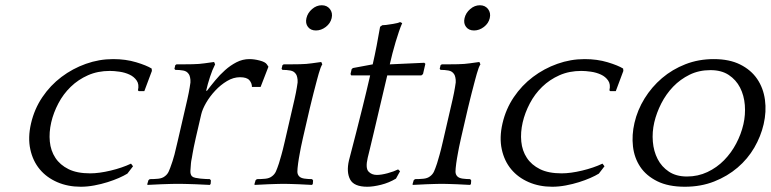

<svg xmlns="http://www.w3.org/2000/svg" viewBox="-20 -700 2935 731"><path d="M508.5 -353H529.5L558.3 -430L557.4 -439C544.5 -447 524.9 -455 498.4 -463C471.9 -471 442.7 -475 410.7 -475C375.3 -475 340.8 -469 307 -457C273.2 -445 242.2 -428.3 214 -407C185.7 -385.7 161.4 -360 141.2 -330C120.9 -300 106.6 -266.7 98.1 -230C89.8 -194 88.9 -161.2 95.4 -131.5C101.8 -101.8 113.8 -76.5 131.3 -55.5C148.8 -34.5 171 -18.2 198 -6.5C225 5.2 254.8 11 287.5 11C304.1 11 321.3 9.3 339.1 6C356.9 2.7 373.7 -1.5 389.5 -6.5C405.3 -11.5 419.7 -16.8 432.7 -22.5C445.7 -28.2 456.4 -33.7 465 -39L486.5 -67L478.8 -77C456.3 -66.3 430.4 -57.5 401.2 -50.5C371.9 -43.5 345.9 -40 323.2 -40C289.9 -40 262.5 -45.3 240.9 -56C219.4 -66.7 202.7 -81 190.9 -99C179 -117 172 -137.7 169.7 -161C167.4 -184.3 169.2 -208.7 175 -234C180.7 -258.7 189.8 -282.8 202.3 -306.5C214.7 -330.2 230.4 -351.2 249.3 -369.5C268.2 -387.8 290.1 -402.5 315 -413.5C339.8 -424.5 367.6 -430 398.3 -430C408.9 -430 421.2 -429 435.1 -427C449 -425 461.6 -421.3 473 -416C484.5 -410.7 493.6 -403.2 500.3 -393.5C507.1 -383.8 508.7 -371.3 505.2 -356Z M767.7 -354 765 -355C768.8 -371.7 773.6 -389 779.5 -407C785.3 -425 791.8 -441 799 -455L795.1 -464L759 -459C745.8 -457 730.6 -455.8 713.2 -455.5C695.8 -455.2 681.4 -455 670 -455H652L647.4 -452L644.1 -438L647.2 -434C657.9 -434 668 -433.2 677.6 -431.5C687.2 -429.8 694.5 -425 699.3 -417C700.8 -415 702.3 -411.2 703.6 -405.5C705 -399.8 705.5 -393.3 705.1 -386C704.2 -379.3 703.3 -373 702.2 -367C701.2 -361 700 -354.3 698.6 -347C697.3 -339.7 695.5 -331.2 693.2 -321.5L685 -286L656.6 -163C651.1 -139 647 -122 644.4 -112C641.7 -102 639.3 -93.7 637.1 -87L634 -78C629.6 -64.7 625.7 -54.3 622.3 -47C619 -39.7 614.1 -33.7 607.7 -29C601.1 -23.7 592.6 -20.5 582 -19.5C571.4 -18.5 560.8 -18 550.2 -18L545.2 -14L541 0L541.1 4C545.7 4 553 3.7 562.8 3C572.6 2.3 582.9 1.8 593.7 1.5C604.4 1.2 614.6 0.8 624.4 0.5C634.1 0.2 641.3 0 646 0H670C674.7 0 682.1 0.2 692.4 0.5C702.6 0.8 713.4 1.2 724.7 1.5C735.9 1.8 746.6 2.3 756.8 3C767 3.7 774.4 4 779.1 4L782 0L783 -13L779.2 -18C775.2 -18 769.9 -18.2 763.3 -18.5C756.7 -18.8 750 -19.3 743.1 -20C736.3 -20.7 729.8 -21.7 723.8 -23C717.8 -24.3 713.4 -26.3 710.7 -29C706.4 -33.7 704.5 -40.5 704.9 -49.5C705.3 -58.5 706 -68 707 -78L708.1 -87C709.2 -91.7 710 -96.2 710.7 -100.5C711.4 -104.8 712.3 -110.2 713.4 -116.5C714.5 -122.8 716 -130.5 717.7 -139.5C719.5 -148.5 722 -160.3 725.4 -175L746 -264C749 -277.3 755.3 -292.2 764.7 -308.5C774.2 -324.8 785.7 -340.3 799.5 -355C813.2 -369.7 828.2 -381.8 844.4 -391.5C860.6 -401.2 877.1 -406 893.7 -406C911.1 -406 923 -402.2 929.6 -394.5C936.1 -386.8 939.3 -378.3 939.2 -369H972.2L1002 -446L996 -455C992.1 -461 983 -465.8 968.9 -469.5C954.7 -473.2 941.7 -475 929.7 -475C912.3 -475 895.9 -471 880.4 -463C864.9 -455 850.4 -445 837 -433C823.5 -421 811 -408 799.5 -394C787.9 -380 777.3 -366.7 767.7 -354Z M1168.1 4 1171 0 1172 -13 1168.2 -18C1158.2 -18 1148.5 -18.7 1139.1 -20C1129.8 -21.3 1123 -24.3 1118.7 -29C1114.4 -33.7 1112.3 -39.5 1112.2 -46.5C1112.2 -53.5 1113.1 -64 1115 -78C1115.9 -84.7 1116.8 -90.8 1117.8 -96.5C1118.8 -102.2 1119.8 -108.3 1121.1 -115C1122.3 -121.7 1123.8 -129.7 1125.6 -139C1127.4 -148.3 1130 -160.3 1133.4 -175L1159.3 -287C1162.6 -301.7 1165.6 -313.7 1168.1 -323C1170.6 -332.3 1172.6 -340.3 1174.1 -347C1175.7 -353.7 1177.2 -359.5 1178.7 -364.5C1180.1 -369.5 1181.5 -374.7 1182.7 -380C1183.7 -384 1185.1 -389.7 1187.2 -397C1189.2 -404.3 1191.2 -411.8 1193.4 -419.5C1195.5 -427.2 1197.8 -434.3 1200.3 -441C1202.9 -447.7 1205.1 -452.3 1207.1 -455L1203.1 -464L1167 -459C1153.8 -457 1138.6 -455.8 1121.2 -455.5C1103.8 -455.2 1089.4 -455 1078.1 -455H1060.1L1055.4 -452L1052.1 -438L1055.2 -434C1065.9 -434 1076 -433.2 1085.6 -431.5C1095.2 -429.8 1102.5 -425 1107.3 -417C1108.8 -415 1110.3 -411.2 1111.6 -405.5C1113 -399.8 1113.5 -393.3 1113.1 -386C1112.2 -379.3 1111.3 -373 1110.2 -367C1109.2 -361 1108 -354.3 1106.6 -347C1105.3 -339.7 1103.5 -331.2 1101.2 -321.5L1093 -286L1064.6 -163C1059.1 -139 1054.7 -121.5 1051.5 -110.5C1048.3 -99.5 1045.1 -88.7 1042 -78C1037.6 -64.7 1033.7 -54.3 1030.4 -47C1027 -39.7 1022.1 -33.7 1015.7 -29C1009.1 -23.7 1000.6 -20.5 990 -19.5C979.4 -18.5 968.8 -18 958.2 -18L953.2 -14L949 0L949.1 4C953.8 4 961 3.7 970.8 3C980.6 2.3 990.8 1.8 1001.2 1.5C1011.6 1.2 1021.6 0.8 1031.4 0.5C1041.1 0.2 1048.3 0 1053 0H1067C1071.7 0 1078.6 0.2 1087.9 0.5C1097.1 0.8 1107.1 1.2 1117.7 1.5C1128.3 1.8 1138.1 2.3 1147.3 3C1156.5 3.7 1163.4 4 1168.1 4ZM1146.7 -631C1143.6 -617.7 1145.5 -606.5 1152.5 -597.5C1159.4 -588.5 1169.5 -584 1182.8 -584C1196.2 -584 1208.7 -588.5 1220.5 -597.5C1232.2 -606.5 1239.6 -617.7 1242.7 -631C1245.8 -644.3 1243.6 -655.8 1236.2 -665.5C1228.7 -675.2 1218.3 -680 1205 -680C1191.7 -680 1179.4 -675.2 1168.2 -665.5C1156.9 -655.8 1149.8 -644.3 1146.7 -631Z M1584.3 -413 1590.5 -418 1599.5 -457 1595.4 -461 1464 -455C1467.1 -468.3 1470.5 -482.3 1474.2 -497C1478 -511.7 1481.9 -526 1486.2 -540C1490.4 -554 1494.6 -567.2 1498.8 -579.5C1503 -591.8 1507.1 -602.7 1511.3 -612L1503.2 -616C1497.9 -613.3 1489.1 -611 1476.6 -609C1464.1 -607 1455.2 -605.7 1449.7 -605L1435.4 -604L1427.1 -598C1423 -574.7 1418.7 -550.8 1414.1 -526.5C1409.4 -502.2 1404.4 -478.3 1399 -455L1323.8 -441L1318.9 -437L1314.5 -418L1317.3 -413H1389.3C1379.3 -369.7 1369.8 -329.7 1360.6 -293C1351.5 -256.3 1343.4 -224 1336.2 -196C1329.1 -168 1323.1 -144.7 1318.1 -126C1313.1 -107.3 1309.9 -95 1308.5 -89C1301.8 -59.7 1303.2 -35.7 1312.9 -17C1322.6 1.7 1344.5 11 1378.5 11C1393.1 11 1410.5 8.5 1430.7 3.5C1450.8 -1.5 1469.8 -9.3 1487.6 -20L1503.1 -48L1495.7 -55C1485.1 -49.7 1471.8 -44.8 1455.8 -40.5C1439.8 -36.2 1426.2 -34 1414.8 -34C1401.5 -34 1390.8 -38.3 1382.9 -47C1374.9 -55.7 1373.9 -73 1379.9 -99C1380.8 -103 1383.3 -113.3 1387.5 -130C1391.7 -146.7 1397 -168.8 1403.4 -196.5C1409.8 -224.2 1417.3 -256.3 1426.1 -293C1434.9 -329.7 1444.3 -369.7 1454.4 -413Z M1770.1 4 1773 0 1774 -13 1770.2 -18C1760.2 -18 1750.5 -18.7 1741.1 -20C1731.8 -21.3 1725 -24.3 1720.7 -29C1716.4 -33.7 1714.3 -39.5 1714.2 -46.5C1714.2 -53.5 1715.1 -64 1717 -78C1717.9 -84.7 1718.8 -90.8 1719.8 -96.5C1720.8 -102.2 1721.8 -108.3 1723.1 -115C1724.3 -121.7 1725.8 -129.7 1727.6 -139C1729.4 -148.3 1732 -160.3 1735.4 -175L1761.3 -287C1764.6 -301.7 1767.6 -313.7 1770.1 -323C1772.6 -332.3 1774.6 -340.3 1776.1 -347C1777.7 -353.7 1779.2 -359.5 1780.7 -364.5C1782.1 -369.5 1783.5 -374.7 1784.7 -380C1785.7 -384 1787.1 -389.7 1789.2 -397C1791.2 -404.3 1793.2 -411.8 1795.4 -419.5C1797.5 -427.2 1799.8 -434.3 1802.3 -441C1804.9 -447.7 1807.1 -452.3 1809.1 -455L1805.1 -464L1769 -459C1755.8 -457 1740.6 -455.8 1723.2 -455.5C1705.8 -455.2 1691.4 -455 1680.1 -455H1662.1L1657.4 -452L1654.1 -438L1657.2 -434C1667.9 -434 1678 -433.2 1687.6 -431.5C1697.2 -429.8 1704.5 -425 1709.3 -417C1710.8 -415 1712.3 -411.2 1713.6 -405.5C1715 -399.8 1715.5 -393.3 1715.1 -386C1714.2 -379.3 1713.3 -373 1712.2 -367C1711.2 -361 1710 -354.3 1708.6 -347C1707.3 -339.7 1705.5 -331.2 1703.2 -321.5L1695 -286L1666.6 -163C1661.1 -139 1656.7 -121.5 1653.5 -110.5C1650.3 -99.5 1647.1 -88.7 1644 -78C1639.6 -64.7 1635.7 -54.3 1632.4 -47C1629 -39.7 1624.1 -33.7 1617.7 -29C1611.1 -23.7 1602.6 -20.5 1592 -19.5C1581.4 -18.5 1570.8 -18 1560.2 -18L1555.2 -14L1551 0L1551.1 4C1555.8 4 1563 3.7 1572.8 3C1582.6 2.3 1592.8 1.8 1603.2 1.5C1613.6 1.2 1623.6 0.8 1633.4 0.5C1643.1 0.2 1650.3 0 1655 0H1669C1673.7 0 1680.6 0.2 1689.9 0.5C1699.1 0.8 1709.1 1.2 1719.7 1.5C1730.3 1.8 1740.1 2.3 1749.3 3C1758.5 3.7 1765.4 4 1770.1 4ZM1748.7 -631C1745.6 -617.7 1747.5 -606.5 1754.5 -597.5C1761.4 -588.5 1771.5 -584 1784.8 -584C1798.2 -584 1810.7 -588.5 1822.5 -597.5C1834.2 -606.5 1841.6 -617.7 1844.7 -631C1847.8 -644.3 1845.6 -655.8 1838.2 -665.5C1830.7 -675.2 1820.3 -680 1807 -680C1793.7 -680 1781.4 -675.2 1770.2 -665.5C1758.9 -655.8 1751.8 -644.3 1748.7 -631Z M2303.5 -353H2324.5L2353.3 -430L2352.4 -439C2339.5 -447 2319.9 -455 2293.4 -463C2266.9 -471 2237.7 -475 2205.7 -475C2170.3 -475 2135.8 -469 2102 -457C2068.2 -445 2037.2 -428.3 2009 -407C1980.7 -385.7 1956.4 -360 1936.2 -330C1915.9 -300 1901.6 -266.7 1893.1 -230C1884.8 -194 1883.9 -161.2 1890.4 -131.5C1896.8 -101.8 1908.8 -76.5 1926.3 -55.5C1943.8 -34.5 1966 -18.2 1993 -6.5C2020 5.2 2049.8 11 2082.5 11C2099.1 11 2116.3 9.3 2134.1 6C2151.9 2.7 2168.7 -1.5 2184.5 -6.5C2200.3 -11.5 2214.7 -16.8 2227.7 -22.5C2240.7 -28.2 2251.4 -33.7 2260 -39L2281.5 -67L2273.8 -77C2251.3 -66.3 2225.4 -57.5 2196.2 -50.5C2166.9 -43.5 2140.9 -40 2118.2 -40C2084.9 -40 2057.5 -45.3 2035.9 -56C2014.4 -66.7 1997.7 -81 1985.9 -99C1974 -117 1967 -137.7 1964.7 -161C1962.4 -184.3 1964.2 -208.7 1970 -234C1975.7 -258.7 1984.8 -282.8 1997.3 -306.5C2009.7 -330.2 2025.4 -351.2 2044.3 -369.5C2063.2 -387.8 2085.1 -402.5 2110 -413.5C2134.8 -424.5 2162.6 -430 2193.3 -430C2203.9 -430 2216.2 -429 2230.1 -427C2244 -425 2256.6 -421.3 2268 -416C2279.5 -410.7 2288.6 -403.2 2295.3 -393.5C2302.1 -383.8 2303.7 -371.3 2300.2 -356Z M2697.7 -475C2659 -475 2623 -468.5 2589.7 -455.5C2556.3 -442.5 2526.6 -424.8 2500.4 -402.5C2474.3 -380.2 2452.1 -354.3 2434 -325C2415.9 -295.7 2403.1 -264.7 2395.6 -232C2388.5 -201.3 2386.6 -171.5 2389.9 -142.5C2393.2 -113.5 2402.4 -87.7 2417.5 -65C2432.6 -42.3 2454.2 -24 2482.3 -10C2510.4 4 2545.5 11 2587.5 11C2628.1 11 2665.3 4.3 2699.1 -9C2732.8 -22.3 2762.6 -40 2788.3 -62C2814.1 -84 2835.2 -109.3 2851.9 -138C2868.5 -166.7 2880.3 -196.3 2887.4 -227C2894.8 -259 2896.5 -290 2892.4 -320C2888.3 -350 2878.4 -376.5 2862.7 -399.5C2847 -422.5 2825.4 -440.8 2797.9 -454.5C2770.4 -468.2 2737 -475 2697.7 -475ZM2595.5 -28C2568.1 -28 2545.2 -34.2 2526.7 -46.5C2508.2 -58.8 2493.9 -74.8 2483.8 -94.5C2473.7 -114.2 2467.6 -136.2 2465.6 -160.5C2463.5 -184.8 2465.3 -209.3 2471 -234C2476.6 -258 2485.4 -282 2497.6 -306C2509.9 -330 2524.9 -351.3 2542.9 -370C2560.9 -388.7 2581.7 -403.8 2605.4 -415.5C2629.1 -427.2 2655.6 -433 2685 -433C2713 -433 2736.2 -426.8 2754.7 -414.5C2773.2 -402.2 2787.5 -386.2 2797.6 -366.5C2807.7 -346.8 2813.8 -324.7 2815.8 -300C2817.7 -275.3 2815.9 -251 2810.4 -227C2804.6 -201.7 2795.4 -177.2 2782.9 -153.5C2770.5 -129.8 2755.1 -108.7 2736.8 -90C2718.5 -71.3 2697.3 -56.3 2673.4 -45C2649.4 -33.7 2623.5 -28 2595.5 -28Z"/></svg>

Font: Quattrocento
Style: Italic
Weight: 400
Italic angle: -13°
Designer: Pablo Impallari
Foundry: Pablo Impallari, Igino Marini, Branda Gallo
Version: Version 2.000